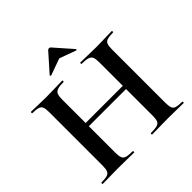

<svg xmlns="http://www.w3.org/2000/svg" viewBox="-207 -1001 1179 1179"><g transform="rotate(-45 382.0 -411.5)"><path d="M543 -542Q543 -571 537.5 -586Q532 -601 514 -607Q496 -613 460 -613Q457 -613 457 -619Q457 -625 460 -625Q486 -625 519.5 -623.5Q553 -622 599 -622Q635 -622 670.5 -623.5Q706 -625 732 -625Q735 -625 735 -619Q735 -613 732 -613Q699 -613 682 -607.5Q665 -602 659.5 -587.5Q654 -573 654 -544V-81Q654 -52 659.5 -37Q665 -22 682 -17Q699 -12 732 -12Q735 -12 735 -6Q735 0 732 0Q706 0 670.5 -1Q635 -2 599 -2Q553 -2 519.5 -1Q486 0 460 0Q457 0 457 -6Q457 -12 460 -12Q496 -12 514 -17Q532 -22 537.5 -37Q543 -52 543 -81ZM161 -311V-339H594V-311ZM109 -81V-544Q109 -573 103.5 -587.5Q98 -602 81.5 -607.5Q65 -613 32 -613Q29 -613 29 -619Q29 -625 32 -625Q58 -625 91 -623.5Q124 -622 160 -622Q206 -622 240.5 -623.5Q275 -625 303 -625Q305 -625 305 -619Q305 -613 303 -613Q268 -613 250 -607Q232 -601 226 -586Q220 -571 220 -542V-81Q220 -52 226 -37Q232 -22 250 -17Q268 -12 303 -12Q305 -12 305 -6Q305 0 303 0Q274 0 240 -1Q206 -2 160 -2Q124 -2 90 -1Q56 0 30 0Q28 0 28 -6Q28 -12 30 -12Q64 -12 80.5 -17Q97 -22 103 -37Q109 -52 109 -81ZM271 -702 374 -818Q379 -823 386 -823Q393 -823 397 -818L499 -702Q502 -701 499 -697.5Q496 -694 494 -695L386 -734L277 -695Q276 -694 272.5 -697.5Q269 -701 271 -702Z"/></g></svg>

Font: Cormorant Light
Style: Bold
Weight: 700
Version: Version 4.000